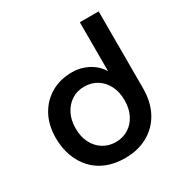

<svg xmlns="http://www.w3.org/2000/svg" viewBox="-170 -867 976 1015"><g transform="rotate(-30 318.0 -359.0)"><path d="M306 12Q384 12 444 -21Q504 -54 537.5 -115.5Q571 -177 571 -261V-730H456V-433H455Q439 -460 413 -480Q387 -500 355 -511Q323 -522 287 -522Q214 -522 158.5 -489.5Q103 -457 71.5 -399Q40 -341 40 -263Q40 -202 58.5 -151.5Q77 -101 111.5 -64Q146 -27 195 -7.5Q244 12 306 12ZM306 -86Q262 -86 228 -107.5Q194 -129 175 -167Q156 -205 156 -255Q156 -304 175 -342Q194 -380 227.5 -402Q261 -424 305 -424Q349 -424 383 -402.5Q417 -381 436 -343Q455 -305 455 -255Q455 -205 436 -167Q417 -129 383 -107.5Q349 -86 306 -86Z"/></g></svg>

Font: MuseoModerno SemiBold Medium
Style: Regular
Weight: 500
Version: Version 1.001